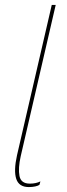

<svg xmlns="http://www.w3.org/2000/svg" viewBox="-20 -750 272 779"><path d="M97 9Q57 9 46 -24Q35 -57 49 -120L190 -730H206L64 -116Q53 -67 59 -36Q65 -5 101 -5Q126 -5 144 -14L140 0Q134 4 122.5 6.5Q111 9 97 9Z"/></svg>

Font: Kantumruy Pro Thin
Style: Italic
Weight: 250
Italic angle: -13°
Version: Version 1.002